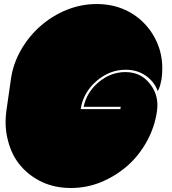

<svg xmlns="http://www.w3.org/2000/svg" viewBox="-20 -940 857 956"><path d="M761.7 -387.7Q751 -309.6 711.9 -237.3Q671.9 -165 614.3 -114.3Q555.7 -63.5 483.4 -33.2Q411.1 -3.9 333 -3.9Q254.9 -3.9 190.4 -33.2Q126 -63.5 83 -114.3Q39.1 -165 20.5 -237.3Q7.8 -283.2 7.8 -332Q7.8 -359.4 11.7 -387.7Q19.5 -440.4 34.2 -544.9Q44.9 -622.1 84 -690.4Q123 -758.8 180.7 -809.6Q239.3 -861.3 311.5 -890.6Q383.8 -919.9 460.9 -919.9Q539.1 -919.9 603.5 -890.6Q667 -861.3 710.9 -809.6Q754.9 -758.8 775.4 -691.4Q788.1 -647.5 788.1 -600.6Q788.1 -573.2 784.2 -544.9Q781.2 -529.3 777.3 -514.6Q772.5 -499 765.6 -486.3Q748 -534.2 705.1 -563.5Q663.1 -592.8 605.5 -592.8Q525.4 -592.8 459 -535.2Q393.6 -477.5 381.8 -396.5Q447.3 -396.5 579.1 -396.5Q580.1 -400.4 581.1 -408.2Q519.5 -408.2 396.5 -408.2Q411.1 -480.5 471.7 -531.2Q531.2 -581.1 604.5 -581.1Q681.6 -581.1 726.6 -522.5Q772.5 -464.8 761.7 -387.7Z"/></svg>

Font: Superfatty Italic
Style: Italic
Weight: 400
Version: Version 1.0